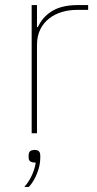

<svg xmlns="http://www.w3.org/2000/svg" viewBox="-20 -526 381 758"><path d="M105 0V-506H126V-419H129C141 -443 157 -464 182 -480C206 -496 240 -506 287 -506H328V-487H284C243 -487 203 -476 174 -453C145 -430 126 -396 126 -349V0ZM117 66C132 66 139 73 139 88V99C139 134 121 183 94 212H76C105 180 118 139 121 116C98 116 93 107 93 96V88C93 75 98 66 117 66Z"/></svg>

Font: Plexus Sans Thin
Style: Regular
Weight: 250
Version: Version 2.001;PS 002.001;hotconv 1.0.70;makeotf.lib2.5.58329